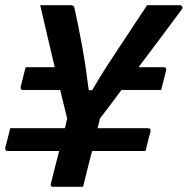

<svg xmlns="http://www.w3.org/2000/svg" viewBox="-23 -720 723 740"><path d="M362 -263Q358 -244 353 -226H546Q560 -226 557 -212Q555 -206 551 -190.5Q547 -175 543.5 -160Q540 -145 538 -138H332Q327 -119 322 -100Q316 -75 309 -48Q302 -21 297 0H181Q170 0 173 -12Q181 -44 189 -75.5Q197 -107 205 -138H8Q-6 -138 -2 -153Q0 -160 3.5 -174.5Q7 -189 11 -204Q15 -219 16 -226H227Q232 -245 236 -263Q231 -284 224 -311.5Q217 -339 209 -373H66Q54 -373 57 -387Q59 -394 62.5 -408.5Q66 -423 70 -438.5Q74 -454 76 -461H188Q176 -511 162 -571Q148 -631 132 -700H249Q257 -700 260.5 -696.5Q264 -693 265 -685Q280 -616 293.5 -542.5Q307 -469 319 -373L332 -372Q362 -424 394 -473Q426 -522 462.5 -577Q499 -632 544 -700H669Q676 -700 679 -695Q682 -690 677 -683Q636 -628 594.5 -572Q553 -516 511 -461H607Q620 -461 617 -447Q615 -439 611 -424Q607 -409 603.5 -394.5Q600 -380 598 -373H445Q424 -345 403.5 -317.5Q383 -290 362 -263Z"/></svg>

Font: Recursive Sn Lnr St SmB
Style: Italic
Weight: 600
Italic angle: -15°
Version: Version 1.079;hotconv 1.0.112;makeotfexe 2.5.65598; ttfautoh